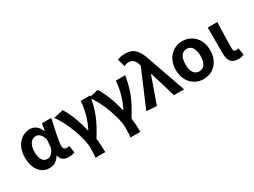

<svg xmlns="http://www.w3.org/2000/svg" viewBox="-60 -1595 3416 2580"><g transform="rotate(-30 1648.0 -305.5)"><path d="M266 14C334 14 387 -19 426 -85H430C444 -14 490 14 565 14C607 14 637 6 656 -4L638 -113C625 -108 612 -106 601 -106C569 -106 546 -121 546 -159C546 -248 589 -426 618 -560H474L454 -453H450C415 -539 356 -574 291 -574C161 -574 44 -463 44 -276C44 -93 133 14 266 14ZM300 -107C235 -107 194 -162 194 -277C194 -398 253 -453 312 -453C359 -453 398 -422 423 -341L416 -242C410 -168 356 -107 300 -107Z M865 201H1017C1017 137 1014 57 1003 -12C1146 -238 1189 -370 1221 -560H1075C1066 -419 1028 -289 966 -167H961C923 -331 858 -492 802 -574L653 -540C771 -377 872 -102 872 51C872 124 871 153 865 201Z M1409 201H1561C1561 137 1558 57 1547 -12C1690 -238 1733 -370 1765 -560H1619C1610 -419 1572 -289 1510 -167H1505C1467 -331 1402 -492 1346 -574L1197 -540C1315 -377 1416 -102 1416 51C1416 124 1415 153 1409 201Z M1927 12 2073 -401H2078L2199 0H2356L2154 -575C2105 -738 2037 -812 1913 -812C1850 -812 1820 -803 1785 -789L1819 -670C1842 -681 1862 -689 1896 -689C1947 -689 1988 -652 2006 -583L2010 -565L1769 0Z M2656 14C2798 14 2923 -94 2923 -280C2923 -466 2798 -574 2656 -574C2514 -574 2389 -466 2389 -280C2389 -94 2514 14 2656 14ZM2656 -106C2578 -106 2539 -173 2539 -280C2539 -386 2578 -454 2656 -454C2734 -454 2772 -386 2772 -280C2772 -173 2734 -106 2656 -106Z M3191 14C3235 14 3259 6 3281 -4L3263 -112C3251 -108 3238 -106 3229 -106C3199 -106 3184 -117 3184 -153C3184 -257 3191 -424 3194 -560H3046V-159C3046 -54 3080 14 3191 14Z"/></g></svg>

Font: Source Han Sans CN
Style: Bold
Weight: 700
Designer: Ryoko NISHIZUKA 西塚涼子 (kana, bopomofo & ideographs); Paul D. Hunt (Latin, Greek & Cyrillic); Sandoll Communications 산돌커뮤니
Foundry: Adobe
Version: Version 2.001;hotconv 1.0.107;makeotfexe 2.5.65593